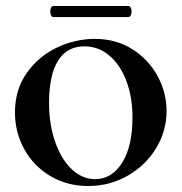

<svg xmlns="http://www.w3.org/2000/svg" viewBox="-20 -610 607 642"><path d="M30 -234Q30 -310 69.5 -366Q109 -422 170.5 -451Q232 -480 297 -480Q368 -480 422.5 -445.5Q477 -411 507 -355.5Q537 -300 537 -239Q537 -172 502 -114.5Q467 -57 407 -22.5Q347 12 275 12Q204 12 148 -21.5Q92 -55 61 -111.5Q30 -168 30 -234ZM423 -218Q423 -284 403 -338Q383 -392 346.5 -423.5Q310 -455 262 -455Q204 -455 174 -407Q144 -359 144 -265Q144 -194 164.5 -135.5Q185 -77 220 -44Q255 -11 298 -11Q354 -11 388.5 -66Q423 -121 423 -218ZM148 -572Q148 -579 151 -584.5Q154 -590 158 -590H409Q414 -590 417 -584.5Q420 -579 420 -572Q420 -564 417 -558.5Q414 -553 409 -553H158Q154 -553 151 -558.5Q148 -564 148 -572Z"/></svg>

Font: Cormorant SC
Style: Bold
Weight: 700
Designer: Christian Thalmann (Catharsis Fonts)
Foundry: Catharsis Fonts
Version: Version 4.000